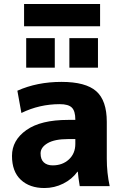

<svg xmlns="http://www.w3.org/2000/svg" viewBox="-20 -947 634 977"><path d="M326.2 -336.9H363.3V-338.9Q363.3 -381.8 345.7 -399.4Q328.1 -417 284.2 -417Q180.7 -417 88.9 -372.1L68.4 -485.4Q168.9 -530.3 292.5 -530.3Q416 -530.3 469.7 -482.9Q523.4 -435.5 523.4 -327.1V-139.6Q523.4 -67.4 538.1 0H385.7Q377.9 -46.9 376 -73.2H374Q346.7 -35.2 301.8 -12.7Q256.8 9.8 206.1 9.8Q130.9 9.8 85.9 -32.2Q41 -74.2 41 -153.8Q41 -233.4 114.3 -285.2Q187.5 -336.9 326.2 -336.9ZM102.5 -813.5V-926.8H489.3V-813.5ZM113.3 -602.5V-752.9H258.8V-602.5ZM248 -105.5Q297.9 -105.5 330.6 -135.7Q363.3 -166 363.3 -214.8V-239.3H326.2Q257.8 -239.3 222.2 -218.3Q186.5 -197.3 186.5 -166.5Q186.5 -135.7 203.1 -120.6Q219.7 -105.5 248 -105.5ZM333 -602.5V-752.9H478.5V-602.5Z"/></svg>

Font: GenEi M Gothic v2 Heavy
Style: Regular
Weight: 800
Version: Version 2.0